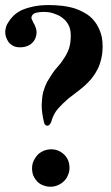

<svg xmlns="http://www.w3.org/2000/svg" viewBox="-26 -708 428 741"><path d="M242.2 -59.6Q242.2 -44.9 236.3 -32.2Q231.4 -18.6 220.7 -8.8Q210.9 1 197.3 6.8Q183.6 12.7 168.9 12.7Q153.3 12.7 139.6 6.8Q127 2 117.2 -7.8Q108.4 -17.6 102.5 -30.3Q97.7 -43.9 97.7 -58.6Q97.7 -73.2 103.5 -86.9Q109.4 -99.6 119.1 -110.4Q128.9 -120.1 142.6 -126Q156.2 -131.8 171.9 -131.8Q186.5 -131.8 200.2 -126Q212.9 -120.1 222.7 -110.4Q232.4 -100.6 237.3 -87.9Q242.2 -75.2 242.2 -59.6ZM143.6 -236.3Q134.8 -274.4 134.8 -302.7Q135.7 -331.1 140.6 -352.5Q147.5 -376 156.2 -392.6Q166 -409.2 175.8 -423.8Q184.6 -437.5 197.3 -451.2Q210 -464.8 220.7 -482.4Q232.4 -499 240.2 -520.5Q247.1 -542 247.1 -571.3Q247.1 -590.8 241.2 -605.5Q235.4 -619.1 225.6 -629.9Q215.8 -639.6 204.1 -646.5Q192.4 -652.3 180.7 -656.2Q168.9 -660.2 159.2 -661.1Q149.4 -662.1 144.5 -662.1Q128.9 -662.1 115.2 -659.2Q100.6 -656.2 96.7 -645.5Q93.8 -639.6 96.7 -633.8Q99.6 -627.9 103.5 -619.1Q108.4 -612.3 111.3 -602.5Q115.2 -593.8 115.2 -584Q115.2 -573.2 111.3 -562.5Q107.4 -551.8 99.6 -543.9Q91.8 -535.2 79.1 -530.3Q67.4 -525.4 50.8 -525.4Q35.2 -525.4 24.4 -531.2Q13.7 -537.1 6.8 -545.9Q1 -554.7 -2.9 -565.4Q-5.9 -575.2 -5.9 -585.9Q-5.9 -591.8 -2.9 -602.5Q-1 -612.3 6.8 -623Q13.7 -634.8 25.4 -646.5Q37.1 -658.2 55.7 -668Q75.2 -676.8 101.6 -682.6Q127.9 -688.5 163.1 -688.5Q187.5 -688.5 213.9 -685.5Q240.2 -682.6 264.6 -674.8Q289.1 -666 310.5 -652.3Q331.1 -638.7 345.7 -616.2Q361.3 -591.8 367.2 -563.5Q370.1 -544.9 370.1 -527.3Q370.1 -516.6 369.1 -506.8Q366.2 -478.5 355.5 -451.2Q343.8 -424.8 325.2 -402.3Q306.6 -380.9 284.2 -363.3Q260.7 -345.7 238.3 -328.1Q216.8 -309.6 198.2 -289.1Q179.7 -267.6 171.9 -238.3Q168.9 -230.5 165 -226.6Q161.1 -222.7 156.2 -222.7Q152.3 -222.7 148.4 -226.6Q144.5 -230.5 143.6 -236.3Z"/></svg>

Font: Mermaid
Style: Bold
Weight: 400
Designer: Scott Simpson
Version: Version 1.001